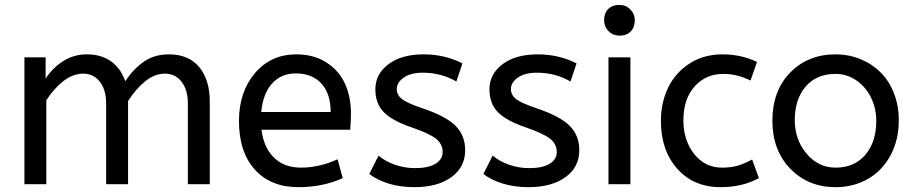

<svg xmlns="http://www.w3.org/2000/svg" viewBox="-20 -755 3744 787"><path d="M167 -520V-433.1Q196.8 -478 240 -505.1Q283.2 -532.2 335.9 -532.2Q396 -532.2 436 -502.9Q476.1 -473.6 493.2 -421.9Q527.8 -473.6 570.6 -502.9Q613.3 -532.2 671.9 -532.2Q753.9 -532.2 796.9 -479.7Q839.8 -427.2 839.8 -338.9V0H750V-332Q750 -386.2 724.4 -419.7Q698.7 -453.1 655.8 -453.1Q613.8 -453.1 575.2 -421.9Q536.6 -390.6 504.9 -340.8V0H415V-332Q415 -386.2 389.4 -419.7Q363.8 -453.1 320.8 -453.1Q279.3 -453.1 240.2 -422.9Q201.2 -392.6 169.9 -344.2V0H80.1V-520Z M1415.5 -223.1H1051.8Q1061 -149.9 1103 -108.9Q1145 -67.9 1213.4 -67.9Q1288.6 -67.9 1363.8 -102.1L1384.8 -24.9Q1303.7 12.2 1202.6 12.2Q1089.8 12.2 1024.7 -59.8Q959.5 -131.8 959.5 -259.8Q959.5 -377.9 1024.9 -455.1Q1090.3 -532.2 1194.3 -532.2Q1266.1 -532.2 1317.9 -499Q1369.6 -465.8 1394 -412.1Q1418.5 -358.4 1418.5 -291Q1418.5 -255.9 1415.5 -223.1ZM1192.4 -454.1Q1132.8 -454.1 1095.5 -413.1Q1058.1 -372.1 1050.8 -295.9H1335.4Q1335.4 -371.1 1297.4 -412.6Q1259.3 -454.1 1192.4 -454.1Z M1493.7 -42 1531.7 -117.2Q1558.1 -94.2 1597.9 -80.1Q1637.7 -65.9 1681.6 -65.9Q1735.8 -65.9 1765.1 -83.7Q1794.4 -101.6 1794.4 -131.8Q1794.4 -164.1 1767.8 -185.8Q1741.2 -207.5 1664.6 -233.9Q1588.4 -259.8 1553.5 -294.9Q1518.6 -330.1 1518.6 -389.2Q1518.6 -451.2 1572 -491.7Q1625.5 -532.2 1716.3 -532.2Q1803.2 -532.2 1875.5 -495.1L1850.6 -420.9Q1788.6 -457 1712.4 -457Q1663.6 -457 1635 -437Q1606.4 -417 1606.4 -390.1Q1606.4 -365.2 1628.2 -348.6Q1649.9 -332 1709.5 -312Q1807.1 -279.3 1846.9 -239.7Q1886.7 -200.2 1886.7 -139.2Q1886.7 -69.8 1830.1 -28.8Q1773.4 12.2 1678.7 12.2Q1621.1 12.2 1573.2 -2.4Q1525.4 -17.1 1493.7 -42Z M1961.4 -42 1999.5 -117.2Q2025.9 -94.2 2065.7 -80.1Q2105.5 -65.9 2149.4 -65.9Q2203.6 -65.9 2232.9 -83.7Q2262.2 -101.6 2262.2 -131.8Q2262.2 -164.1 2235.6 -185.8Q2209 -207.5 2132.3 -233.9Q2056.2 -259.8 2021.2 -294.9Q1986.3 -330.1 1986.3 -389.2Q1986.3 -451.2 2039.8 -491.7Q2093.3 -532.2 2184.1 -532.2Q2271 -532.2 2343.3 -495.1L2318.4 -420.9Q2256.3 -457 2180.2 -457Q2131.3 -457 2102.8 -437Q2074.2 -417 2074.2 -390.1Q2074.2 -365.2 2095.9 -348.6Q2117.7 -332 2177.2 -312Q2274.9 -279.3 2314.7 -239.7Q2354.5 -200.2 2354.5 -139.2Q2354.5 -69.8 2297.9 -28.8Q2241.2 12.2 2146.5 12.2Q2088.9 12.2 2041 -2.4Q1993.2 -17.1 1961.4 -42Z M2564 -520V0H2474.1V-520ZM2519 -608.9Q2492.7 -608.9 2474.4 -627.4Q2456.1 -646 2456.1 -671.9Q2456.1 -700.7 2472.9 -717.8Q2489.7 -734.9 2519 -734.9Q2545.4 -734.9 2563.7 -716.3Q2582 -697.8 2582 -671.9Q2582 -643.1 2565.2 -626Q2548.3 -608.9 2519 -608.9Z M3083 -501 3056.2 -424.8Q3001.5 -452.1 2945.8 -452.1Q2873.5 -452.1 2827.4 -400.9Q2781.2 -349.6 2781.2 -262.2Q2781.2 -179.7 2825.4 -123.8Q2869.6 -67.9 2939.9 -67.9Q2975.6 -67.9 3002.9 -75.7Q3030.3 -83.5 3063 -101.1L3090.8 -24.9Q3022.9 12.2 2934.1 12.2Q2823.2 12.2 2756.1 -63.2Q2689 -138.7 2689 -259.8Q2689 -335 2719.2 -396.7Q2749.5 -458.5 2807.6 -495.4Q2865.7 -532.2 2940.9 -532.2Q3019 -532.2 3083 -501Z M3571.8 -259.8Q3571.8 -311.5 3550 -355.5Q3528.3 -399.4 3489.7 -425.8Q3451.2 -452.1 3404.8 -452.1Q3327.1 -452.1 3282.5 -400.4Q3237.8 -348.6 3237.8 -262.2Q3237.8 -182.6 3286.1 -125.2Q3334.5 -67.9 3404.8 -67.9Q3482.4 -67.9 3527.1 -120.6Q3571.8 -173.3 3571.8 -259.8ZM3146 -259.8Q3146 -383.3 3219.2 -457.8Q3292.5 -532.2 3404.8 -532.2Q3459 -532.2 3506.3 -512.9Q3553.7 -493.7 3588.6 -459.2Q3623.5 -424.8 3643.8 -373.8Q3664.1 -322.8 3664.1 -262.2Q3664.1 -180.7 3630.1 -117.9Q3596.2 -55.2 3537.4 -21.5Q3478.5 12.2 3404.8 12.2Q3292.5 12.2 3219.2 -63.7Q3146 -139.6 3146 -259.8Z"/></svg>

Font: ABeeZee
Style: Regular
Weight: 400
Designer: Anja Meiners
Foundry: Anja Meiners
Version: Version 1.002